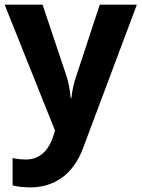

<svg xmlns="http://www.w3.org/2000/svg" viewBox="-20 -566 609 826"><path d="M0 -545.9H163.1L266.1 -238.8Q279.3 -198.7 284.2 -144H287.1Q292.5 -194.3 308.1 -238.8L409.2 -545.9H568.8L337.9 69.8Q306.2 155.3 247.3 197.8Q188.5 240.2 109.9 240.2Q71.3 240.2 34.2 231.9V113.8Q61 120.1 92.8 120.1Q132.3 120.1 161.9 95.9Q191.4 71.8 208 22.9L216.8 -3.9Z"/></svg>

Font: Sahel FD
Style: Bold-FD
Weight: 700
Foundry: Saber Rastikerdar (saber.rastikerdar@gmail.com)
Version: Version 3.3.0